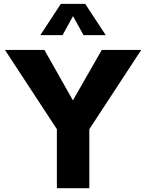

<svg xmlns="http://www.w3.org/2000/svg" viewBox="-20 -997 774 1017"><path d="M453.1 0H281.2V-313L6.3 -732.4H215.3L366.2 -465.3L519 -732.4H728L453.1 -312.5ZM540 -811H422.4L366.7 -911.6L311.5 -811H193.8L302.2 -976.6H431.2Z"/></svg>

Font: Kumbh Sans ExtraBold
Style: Regular
Weight: 800
Version: Version 1.005